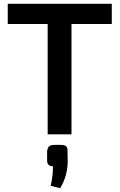

<svg xmlns="http://www.w3.org/2000/svg" viewBox="-20 -710 632 1015"><path d="M571 -690V-583H358V0H232V-583H21V-690ZM300 56Q322 56 330 63.5Q338 71 337 91L338 144Q337 221 298 285L248 272Q260 221 260 169Q229 169 229 138V91Q231 71 239.5 63.5Q248 56 270 56Z"/></svg>

Font: Exo 2 Semi Bold
Style: Regular
Weight: 600
Designer: Natanael Gama
Version: Version 1.001;PS 001.001;hotconv 1.0.88;makeotf.lib2.5.64775